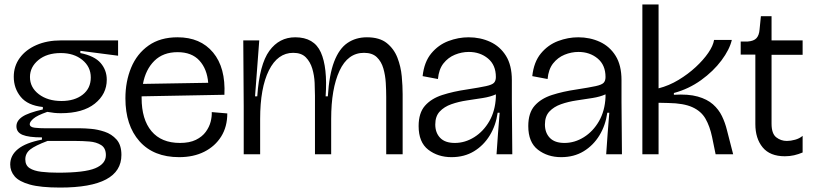

<svg xmlns="http://www.w3.org/2000/svg" viewBox="-20 -695 3663 865"><path d="M251 150Q163 150 114.5 136.5Q66 123 46 99.5Q26 76 26 46Q26 5 61 -23.5Q96 -52 169 -66V-76Q109 -76 81.5 -87.5Q54 -99 54 -126Q54 -151 80.5 -169Q107 -187 173 -202V-213Q105 -220 73.5 -258.5Q42 -297 42 -349Q42 -397 69 -434Q96 -471 144 -492Q192 -513 255 -513H512V-444L342 -466V-456Q406 -443 433.5 -411Q461 -379 461 -336Q461 -271 407 -228Q353 -185 254 -185Q237 -185 224 -186.5Q211 -188 193 -191Q147 -175 130.5 -160.5Q114 -146 114 -136Q114 -122 137 -119.5Q160 -117 189 -117H345Q361 -117 390.5 -114.5Q420 -112 451.5 -101.5Q483 -91 505 -66.5Q527 -42 527 3Q527 150 251 150ZM257 -240Q316 -240 352.5 -268.5Q389 -297 389 -346Q389 -394 351 -425Q313 -456 254 -456Q191 -456 153 -424.5Q115 -393 115 -348Q115 -301 155 -270.5Q195 -240 257 -240ZM242 83Q361 83 409 63Q457 43 457 4Q457 -28 435.5 -41.5Q414 -55 382.5 -57.5Q351 -60 321 -60H194Q138 -39 116 -21.5Q94 -4 94 23Q94 50 113.5 62.5Q133 75 166.5 79Q200 83 242 83Z M787 13Q672 13 608.5 -58.5Q545 -130 545 -252Q545 -328 571 -390.5Q597 -453 649.5 -490Q702 -527 780 -527Q883 -527 940 -458.5Q997 -390 991 -268L618 -261Q618 -258 618 -254Q618 -157 662.5 -104Q707 -51 791 -51Q834 -51 862.5 -65Q891 -79 907 -101Q923 -123 929 -146.5Q935 -170 934 -190L1004 -184Q1004 -124 976.5 -80Q949 -36 900.5 -11.5Q852 13 787 13ZM780 -460Q715 -460 675.5 -421Q636 -382 624 -317L918 -322Q913 -384 878.5 -422Q844 -460 780 -460Z M1078 0V-215L1076 -513H1148L1129 -261H1139Q1149 -405 1193.5 -466Q1238 -527 1310 -527Q1395 -527 1425.5 -459Q1456 -391 1447 -261H1457Q1463 -359 1485.5 -417.5Q1508 -476 1545.5 -501.5Q1583 -527 1633 -527Q1690 -527 1722.5 -501Q1755 -475 1770.5 -435Q1786 -395 1790 -351Q1794 -307 1794 -271V0H1720V-258Q1720 -287 1718 -321.5Q1716 -356 1707 -387Q1698 -418 1677.5 -437.5Q1657 -457 1620 -457Q1547 -457 1509.5 -376Q1472 -295 1472 -159V0H1399V-264Q1399 -289 1397.5 -322Q1396 -355 1387 -385.5Q1378 -416 1358 -436.5Q1338 -457 1301 -457Q1231 -457 1191.5 -378Q1152 -299 1152 -159V0Z M2014 13Q1953 13 1909.5 -20.5Q1866 -54 1866 -127Q1866 -186 1894.5 -218.5Q1923 -251 1972.5 -267Q2022 -283 2084 -292Q2142 -301 2169.5 -307Q2197 -313 2205.5 -322Q2214 -331 2214 -348Q2214 -402 2178.5 -431.5Q2143 -461 2092 -461Q2060 -461 2029.5 -448.5Q1999 -436 1978 -409.5Q1957 -383 1953 -339L1884 -352Q1891 -416 1923 -454.5Q1955 -493 2000 -510Q2045 -527 2091 -527Q2144 -527 2188.5 -506.5Q2233 -486 2259.5 -443.5Q2286 -401 2286 -334V-235Q2286 -177 2287 -117.5Q2288 -58 2288 0H2217Q2220 -48 2223.5 -92.5Q2227 -137 2231 -187H2222Q2214 -130 2186.5 -85Q2159 -40 2115.5 -13.5Q2072 13 2014 13ZM2029 -51Q2075 -51 2116.5 -77Q2158 -103 2184.5 -149Q2211 -195 2214 -257V-270Q2190 -259 2155.5 -253.5Q2121 -248 2083.5 -242.5Q2046 -237 2013.5 -225.5Q1981 -214 1961 -192.5Q1941 -171 1941 -134Q1941 -97 1963 -74Q1985 -51 2029 -51Z M2508 13Q2447 13 2403.5 -20.5Q2360 -54 2360 -127Q2360 -186 2388.5 -218.5Q2417 -251 2466.5 -267Q2516 -283 2578 -292Q2636 -301 2663.5 -307Q2691 -313 2699.5 -322Q2708 -331 2708 -348Q2708 -402 2672.5 -431.5Q2637 -461 2586 -461Q2554 -461 2523.5 -448.5Q2493 -436 2472 -409.5Q2451 -383 2447 -339L2378 -352Q2385 -416 2417 -454.5Q2449 -493 2494 -510Q2539 -527 2585 -527Q2638 -527 2682.5 -506.5Q2727 -486 2753.5 -443.5Q2780 -401 2780 -334V-235Q2780 -177 2781 -117.5Q2782 -58 2782 0H2711Q2714 -48 2717.5 -92.5Q2721 -137 2725 -187H2716Q2708 -130 2680.5 -85Q2653 -40 2609.5 -13.5Q2566 13 2508 13ZM2523 -51Q2569 -51 2610.5 -77Q2652 -103 2678.5 -149Q2705 -195 2708 -257V-270Q2684 -259 2649.5 -253.5Q2615 -248 2577.5 -242.5Q2540 -237 2507.5 -225.5Q2475 -214 2455 -192.5Q2435 -171 2435 -134Q2435 -97 2457 -74Q2479 -51 2523 -51Z M2874 0V-675H2947V-297Q2994 -309 3037 -335Q3080 -361 3114.5 -393Q3149 -425 3171 -457Q3193 -489 3197 -515H3277Q3267 -472 3230.5 -423Q3194 -374 3138.5 -334Q3083 -294 3016 -276V-268Q3081 -272 3123.5 -260Q3166 -248 3192 -225Q3218 -202 3232.5 -172Q3247 -142 3255 -109L3283 0H3204L3188 -78Q3178 -126 3158.5 -160Q3139 -194 3099.5 -212Q3060 -230 2991 -231L2947 -232V0Z M3516 9Q3449 9 3416 -31Q3383 -71 3383 -136V-449H3317V-508H3349Q3376 -510 3388 -523Q3400 -536 3402 -562L3408 -622H3456V-513H3596V-448H3456V-138Q3456 -93 3477 -76.5Q3498 -60 3525 -60Q3542 -60 3562 -65.5Q3582 -71 3596 -83V-8Q3577 0 3557.5 4.5Q3538 9 3516 9Z"/></svg>

Font: Bricolage Grotesque 48pt Light
Style: Regular
Weight: 300
Designer: Mathieu Triay
Foundry: Atelier Triay
Version: Version 1.000; ttfautohint (v1.8.4.7-5d5b);gftools[0.9.32]